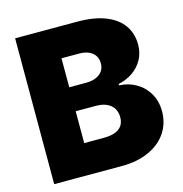

<svg xmlns="http://www.w3.org/2000/svg" viewBox="-105 -803 857 899"><g transform="rotate(-15 323.5 -353.5)"><path d="M47.9 -707H350.6Q429.7 -707 485.1 -685.3Q540.5 -663.6 568.6 -623.8Q596.7 -584 596.7 -529.3Q596.7 -490.7 579.6 -458.7Q562.5 -426.8 531.7 -405Q501 -383.3 460.9 -375V-368.2Q505.4 -366.7 542.7 -345.2Q580.1 -323.7 602.1 -285.9Q624 -248 624 -199.2Q624 -141.6 594 -96.4Q564 -51.3 507.8 -25.6Q451.7 0 376 0H47.9ZM427.7 -222.7Q427.7 -261.2 401.9 -282.5Q376 -303.7 331.1 -303.7H233.4V-149.4H328.1Q377.4 -149.4 402.6 -168Q427.7 -186.5 427.7 -222.7ZM405.3 -490.2Q405.3 -523.4 381.8 -542Q358.4 -560.5 319.3 -560.5H233.4V-419.9H316.4Q356 -419.9 380.6 -438.5Q405.3 -457 405.3 -490.2Z"/></g></svg>

Font: Pretendard Std Black
Style: Regular
Weight: 900
Designer: Base glyphs from Inter by Rasmus Andersson; Hangeul glyphs from Noto Sans CJK(Source Han Sans) by Jang Soo-young and Kan
Foundry: Kil Hyung-jin
Version: Version 1.309